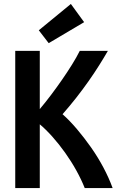

<svg xmlns="http://www.w3.org/2000/svg" viewBox="-20 -950 600 970"><path d="M57 0V-693H181V-399Q209 -432 238 -470.5Q267 -509 294 -548Q321 -587 344 -624Q367 -661 383 -693H525Q506 -660 481.5 -621Q457 -582 427.5 -540Q398 -498 365 -456Q332 -414 296 -373Q332 -341 368.5 -298Q405 -255 439.5 -206Q474 -157 502 -104.5Q530 -52 549 0H408Q391 -43 365.5 -89Q340 -135 309 -178.5Q278 -222 245 -259Q212 -296 181 -322V0ZM226 -732 176 -797 338 -930 405 -838Z"/></svg>

Font: Ubuntu Sans Mono SemiBold
Style: Regular
Weight: 600
Monospace: yes
Designer: Dalton Maag Ltd
Foundry: Dalton Maag Ltd
Version: Version 1.006